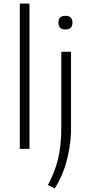

<svg xmlns="http://www.w3.org/2000/svg" viewBox="-20 -828 501 1068"><path d="M344 -664Q305 -664 305 -702Q305 -740 344 -740Q383 -740 383 -702Q383 -664 344 -664ZM246 201Q285 131 303 56Q321 -19 321 -118V-540H375V-91Q371 -6 349.5 72.5Q328 151 285 220ZM90 -808H144V0H90Z"/></svg>

Font: Encode Sans Wide
Style: ExtraLight
Weight: 200
Designer: Pablo Impallari, Andres Torresi
Foundry: Pablo Impallari, Andres Torresi
Version: Version 1.000; ttfautohint (v1.00) -l 8 -r 50 -G 200 -x 14 -